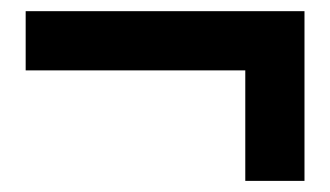

<svg xmlns="http://www.w3.org/2000/svg" viewBox="-20 -426 597 347"><path d="M423.3 -99.1V-298.8H26.4V-405.8H530.3V-99.1Z"/></svg>

Font: XB Khoramshahr
Style: Bold
Weight: 700
Designer: Behnam
Foundry: Irmug
Version: Version 8.005 2009